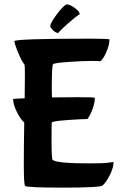

<svg xmlns="http://www.w3.org/2000/svg" viewBox="-20 -841 570 879"><path d="M246 -690Q237 -690 224.5 -701Q212 -712 210 -721Q210 -734 237.5 -772Q265 -810 284 -821Q300 -821 322.5 -804.5Q345 -788 345 -776Q325 -764 290.5 -733Q256 -702 246 -690ZM93 -391 94 -499Q94 -542 92 -546Q81 -557 63.5 -599Q46 -641 46 -653Q57 -664 397 -664Q481 -664 481 -660Q481 -639 471.5 -614Q462 -589 451.5 -574Q441 -559 436.5 -560.5Q432 -562 395.5 -562Q359 -562 294 -557.5Q229 -553 223 -547Q217 -541 217 -437L218 -395Q258 -396 336 -396Q414 -396 414 -393Q414 -357 390 -311Q381 -295 379 -296Q353 -296 290 -291.5Q227 -287 217 -281Q216 -280 216 -197Q216 -114 221 -109Q237 -93 393 -93Q456 -93 478 -96.5Q500 -100 500 -99Q500 -75 484 -42Q468 -9 450 8Q440 18 270.5 18Q101 18 95 10Q89 5 89 -86.5Q89 -178 91 -280Q73 -296 56.5 -330Q40 -364 40 -388Q40 -389 93 -391Z"/></svg>

Font: Bubblegum Sans
Style: Regular
Weight: 400
Designer: Angel Koziupa and Alejandro Paul
Foundry: Angel Koziupa and Alejandro Paul
Version: Version 1.001